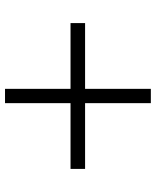

<svg xmlns="http://www.w3.org/2000/svg" viewBox="52 -748 621 765"><g transform="rotate(90 362.5 -365.5)"><path d="M391 -394H653V-336H391V-75H334V-336H72V-394H334V-656H391Z"/></g></svg>

Font: SUIT Light
Style: Regular
Weight: 300
Designer: Sunn Youn; Korean Glyphs from Source Han Sans (Sandoll Communications; Soo-young Jang, Joo-yeon Kang)
Foundry: Sunn
Version: Version 1.006